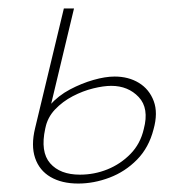

<svg xmlns="http://www.w3.org/2000/svg" viewBox="-20 -428 427 454"><path d="M165 6Q126 6 99.5 -9.5Q73 -25 63 -54.5Q53 -84 63 -125L131 -408H155L87 -124Q75 -69 98.5 -42Q122 -15 169 -15Q203 -15 234 -27.5Q265 -40 288.5 -64Q312 -88 320 -123Q333 -172 308 -198.5Q283 -225 243 -225Q225 -225 200.5 -219Q176 -213 152 -200.5Q128 -188 110 -169Q92 -150 87 -124H69Q77 -156 97.5 -179Q118 -202 145.5 -216.5Q173 -231 201 -239Q229 -247 251 -247Q284 -247 308.5 -232Q333 -217 343.5 -189Q354 -161 343 -122Q332 -79 304 -50.5Q276 -22 239 -8Q202 6 165 6Z"/></svg>

Font: Ysabeau Infant Thin
Style: Italic
Weight: 250
Italic angle: -12°
Designer: Christian Thalmann (Catharsis Fonts)
Version: Version 2.001;gftools[0.9.30]; featfreeze: ss01,ss02,lnum